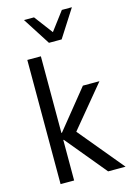

<svg xmlns="http://www.w3.org/2000/svg" viewBox="-136 -987 713 1053"><g transform="rotate(-15 220.5 -460.5)"><path d="M72 0V-705H149V-270H152L330 -490H424L212 -234L214 -274L441 0H342L152 -230H149V0ZM211 -765 111 -921H168L247 -816L326 -921H383L283 -765Z"/></g></svg>

Font: Nunito Sans 10pt Condensed
Style: Regular
Weight: 400
Width: 3
Designer: Vernon Adams
Foundry: Vernon Adams
Version: Version 3.101;gftools[0.9.27]